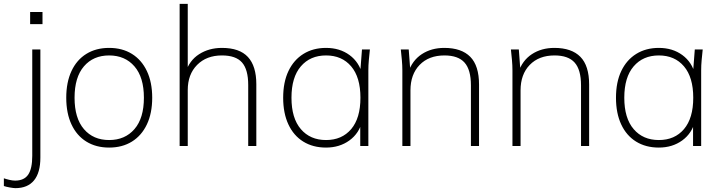

<svg xmlns="http://www.w3.org/2000/svg" viewBox="-71 -756 3738 994"><path d="M9 218Q-1 218 -20.5 214.5Q-40 211 -51 207V167Q-40 171 -23 175Q-6 179 7 179Q54 179 75 148Q96 117 96 51V-500H138V60Q138 138 105 178Q72 218 9 218ZM85 -631V-694H149V-631Z M494 8Q426 8 376 -23Q326 -54 299 -112Q272 -170 272 -250Q272 -330 299 -388Q326 -446 376 -477Q426 -508 494 -508Q562 -508 612 -477Q662 -446 689.5 -388Q717 -330 717 -250Q717 -170 689.5 -112Q662 -54 612 -23Q562 8 494 8ZM494 -31Q576 -31 625 -87.5Q674 -144 674 -250Q674 -356 625 -412.5Q576 -469 494 -469Q412 -469 363.5 -412.5Q315 -356 315 -250Q315 -144 363.5 -87.5Q412 -31 494 -31Z M859 0V-736H901V-379H889Q909 -443 960 -475.5Q1011 -508 1078 -508Q1169 -508 1212.5 -461Q1256 -414 1256 -320V0H1214V-316Q1214 -396 1182 -432.5Q1150 -469 1078 -469Q998 -469 949.5 -420Q901 -371 901 -290V0Z M1617 8Q1549 8 1499 -23Q1449 -54 1422 -112Q1395 -170 1395 -250Q1395 -331 1422.5 -388.5Q1450 -446 1500 -477Q1550 -508 1617 -508Q1688 -508 1738.5 -471Q1789 -434 1805 -369H1793L1803 -500H1844Q1841 -472 1838.5 -445Q1836 -418 1836 -392V0H1794V-131H1805Q1789 -66 1738 -29Q1687 8 1617 8ZM1617 -31Q1699 -31 1747 -87.5Q1795 -144 1795 -250Q1795 -356 1747 -412.5Q1699 -469 1617 -469Q1535 -469 1486.5 -412.5Q1438 -356 1438 -250Q1438 -144 1486.5 -87.5Q1535 -31 1617 -31Z M2012 0V-392Q2012 -418 2009.5 -445Q2007 -472 2004 -500H2045L2054 -380H2042Q2063 -443 2112.5 -475.5Q2162 -508 2229 -508Q2318 -508 2363.5 -462Q2409 -416 2409 -318V0H2367V-314Q2367 -395 2334 -432Q2301 -469 2230 -469Q2149 -469 2101.5 -420Q2054 -371 2054 -288V0Z M2582 0V-392Q2582 -418 2579.5 -445Q2577 -472 2574 -500H2615L2624 -380H2612Q2633 -443 2682.5 -475.5Q2732 -508 2799 -508Q2888 -508 2933.5 -462Q2979 -416 2979 -318V0H2937V-314Q2937 -395 2904 -432Q2871 -469 2800 -469Q2719 -469 2671.5 -420Q2624 -371 2624 -288V0Z M3340 8Q3272 8 3222 -23Q3172 -54 3145 -112Q3118 -170 3118 -250Q3118 -331 3145.5 -388.5Q3173 -446 3223 -477Q3273 -508 3340 -508Q3411 -508 3461.5 -471Q3512 -434 3528 -369H3516L3526 -500H3567Q3564 -472 3561.5 -445Q3559 -418 3559 -392V0H3517V-131H3528Q3512 -66 3461 -29Q3410 8 3340 8ZM3340 -31Q3422 -31 3470 -87.5Q3518 -144 3518 -250Q3518 -356 3470 -412.5Q3422 -469 3340 -469Q3258 -469 3209.5 -412.5Q3161 -356 3161 -250Q3161 -144 3209.5 -87.5Q3258 -31 3340 -31Z"/></svg>

Font: Mulish ExtraLight
Style: Regular
Weight: 200
Designer: Vernon Adams
Foundry: Vernon Adams
Version: Version 3.603